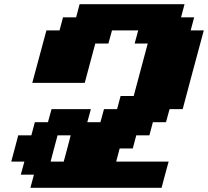

<svg xmlns="http://www.w3.org/2000/svg" viewBox="-20 -895 991 915"><path d="M125 0H750Q755.4 -21 766.6 -62.5Q777.8 -104 783.7 -125H533.7L550.3 -187.5H612.8L629.4 -250H691.9L708.5 -312.5H771L788.1 -375H850.6Q867.2 -437.5 900.6 -562.5Q934.1 -687.5 951.2 -750H888.7L905.3 -812.5H842.8L859.4 -875H359.4L342.8 -812.5H280.3L263.7 -750H201.2Q189.9 -708.5 167.5 -625Q145 -541.5 133.8 -500H383.8L434.1 -687.5H496.6L513.7 -750H638.7L621.6 -687.5H684.1Q672.9 -646 650.6 -562.7Q628.4 -479.5 617.2 -437.5H554.7L538.1 -375H475.6L458.5 -312.5H396L413.1 -375H225.6L208.5 -312.5H146L129.4 -250H66.9Q61.5 -229 50.3 -187.3Q39.1 -145.5 33.7 -125H96.2L79.1 -62.5H141.6ZM283.7 -125H221.2Q226.6 -145.5 237.5 -187.3Q248.5 -229 254.4 -250H316.9Q311.5 -229 300.5 -187.3Q289.6 -145.5 283.7 -125Z"/></svg>

Font: Faithful 32x
Style: BoldOblique
Weight: 400
Foundry: Faithful Resource Pack
Version: Version 1.0; January 27, 2023